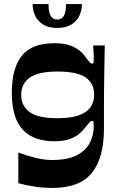

<svg xmlns="http://www.w3.org/2000/svg" viewBox="-20 -716 585 942"><path d="M238 206Q190 206 146.5 199Q103 192 70 183V32Q88 39 115 47.5Q142 56 173 62.5Q204 69 236 69Q310 69 355 46.5Q400 24 420 -14Q440 -52 440 -97Q440 -109 439 -116Q438 -123 431 -123Q426 -123 419.5 -116Q413 -109 400 -93Q389 -78 371 -61.5Q353 -45 323 -34Q293 -23 247 -23Q143 -23 90.5 -81Q38 -139 38 -262Q38 -381 87 -442.5Q136 -504 247 -504Q294 -504 324 -493Q354 -482 372.5 -466Q391 -450 401 -434Q414 -417 420 -410.5Q426 -404 431 -404Q438 -404 439 -411.5Q440 -419 440 -435Q440 -445 439 -461Q438 -477 437 -493H494Q493 -436 492 -380Q491 -324 490.5 -275Q490 -226 490 -189Q490 -166 490 -149Q490 -132 490 -117Q490 -102 490 -84Q490 59 430.5 132.5Q371 206 238 206ZM262 -136Q323 -136 363 -149Q403 -162 422.5 -188Q442 -214 442 -251Q442 -307 400 -336Q358 -365 262 -365Q167 -365 125.5 -335Q84 -305 84 -251Q84 -196 125.5 -166Q167 -136 262 -136ZM261 -579Q219 -579 192.5 -595Q166 -611 153 -638Q140 -665 140 -696H218Q218 -657 228.5 -638.5Q239 -620 261 -620Q283 -620 293.5 -638.5Q304 -657 304 -696H382Q382 -665 369 -638Q356 -611 329 -595Q302 -579 261 -579Z"/></svg>

Font: Ojuju
Style: Bold
Weight: 700
Designer: Chisaokwu Joboson, Mirko Velimirovic
Foundry: Udi Foundry
Version: Version 1.000